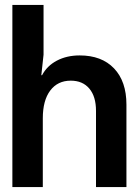

<svg xmlns="http://www.w3.org/2000/svg" viewBox="-20 -756 561 776"><path d="M156 -535 147 -452H150Q170 -490 210 -511Q250 -532 302 -532Q391 -532 441 -479.5Q491 -427 491 -333V0H368V-308Q368 -366 341 -398Q314 -430 266 -430Q213 -430 183 -390Q153 -350 153 -278V0H30V-736H156Z"/></svg>

Font: Non Bureau Medium
Style: Regular
Weight: 500
Designer: Jona Saucedo
Foundry: Non Foundry
Version: Version 1.000; ttfautohint (v1.8.4)